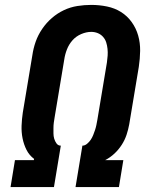

<svg xmlns="http://www.w3.org/2000/svg" viewBox="-20 -763 640 783"><path d="M23 0 41 -110H118L119 -115Q99 -130 88 -152Q77 -174 72 -199Q67 -224 68 -250.5Q69 -277 73 -304L112 -538Q116 -566 125.5 -593Q135 -620 152 -645Q169 -670 191.5 -689.5Q214 -709 240.5 -721.5Q267 -734 295.5 -738.5Q324 -743 352 -743Q385 -743 416.5 -736.5Q448 -730 473.5 -714Q499 -698 517 -673Q535 -648 543.5 -618Q552 -588 551.5 -555.5Q551 -523 546 -490L507 -256Q503 -234 496 -213Q489 -192 476.5 -172.5Q464 -153 447 -137Q430 -121 409 -110H483L465 0H288L316 -169Q326 -169 335 -176.5Q344 -184 350 -193Q356 -202 360 -212Q364 -222 367.5 -232.5Q371 -243 373 -253Q375 -263 377 -274L416 -508Q418 -522 419 -536Q420 -550 418.5 -564Q417 -578 413 -590.5Q409 -603 400 -613Q391 -623 378.5 -628Q366 -633 352 -633Q332 -633 311 -624Q290 -615 275.5 -598.5Q261 -582 253 -561.5Q245 -541 242 -520L203 -286Q201 -275 199.5 -263.5Q198 -252 198 -241Q198 -230 198 -219Q198 -208 201 -197.5Q204 -187 210.5 -178Q217 -169 228 -169L200 0Z"/></svg>

Font: Iosevka Aile Extrabold
Style: Italic
Weight: 800
Italic angle: -9°
Designer: Belleve Invis
Foundry: Belleve Invis
Version: Version 31.1.0; ttfautohint (v1.8.4)